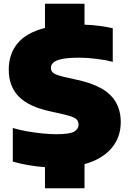

<svg xmlns="http://www.w3.org/2000/svg" viewBox="-20 -880 688 1020"><path d="M219 120V8Q172 4.5 128.8 -3Q85.5 -10.5 48 -21.5V-200Q81 -190 123 -182.5Q165 -175 206 -171Q247 -167 278 -167Q351 -167 374.2 -181Q397.5 -195 397.5 -218.5Q397.5 -238 382 -249.8Q366.5 -261.5 315.5 -273L246.5 -288.5Q132.5 -313 79.5 -367.2Q26.5 -421.5 26.5 -510.5Q26.5 -594 74 -650.5Q121.5 -707 219 -731.5V-860H429V-749Q471.5 -747.5 510 -742.2Q548.5 -737 579 -730V-551.5Q543.5 -561 494.2 -567.2Q445 -573.5 402 -573.5Q340.5 -573.5 307.8 -566.2Q275 -559 262.8 -547Q250.5 -535 250.5 -520.5Q250.5 -502.5 263.5 -492.2Q276.5 -482 318 -472L387 -456.5Q512.5 -429.5 567 -374.2Q621.5 -319 621.5 -232Q621.5 -149 571.2 -91.2Q521 -33.5 429 -8V120Z"/></svg>

Font: Encode Sans SmExp Black
Style: Regular
Weight: 900
Width: 6
Designer: Multiple Designers
Foundry: Impallari Type
Version: Version 3.002; ttfautohint (v1.8.3) -l 8 -r 50 -G 200 -x 14 